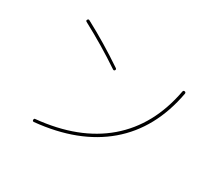

<svg xmlns="http://www.w3.org/2000/svg" viewBox="-137 -936 1273 1165"><g transform="rotate(30 500.0 -353.5)"><path d="M179 -687Q170 -692 175 -700Q180 -709 189 -704Q330 -629 471 -534Q480 -529 475 -520Q470 -512 461 -518Q327 -608 179 -687ZM195 -10Q195 -21 203 -21Q493 -49 668.5 -199Q844 -349 893 -611Q895 -622 905 -620Q915 -618 913 -607Q863 -337 682.5 -183.5Q502 -30 205 -1Q195 -1 195 -10Z"/></g></svg>

Font: Rounded Mplus 1c Thin
Style: Regular
Weight: 250
Version: Version 1.059.20150529